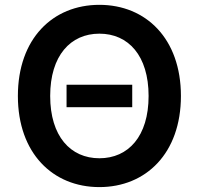

<svg xmlns="http://www.w3.org/2000/svg" viewBox="-20 -757 815 787"><path d="M522 -409.8H252.8V-317.5H522ZM53.3 -363.6C53.3 -128.9 196.4 9.9 387.4 9.9C578.1 9.9 721.6 -128.6 721.6 -363.6C721.6 -598.7 578.1 -737.2 387.4 -737.2C196.4 -737.2 53.3 -598.7 53.3 -363.6ZM185.7 -363.6C185.7 -529.1 269.2 -619 387.4 -619C506 -619 589.1 -529.1 589.1 -363.6C589.1 -198.2 506 -108.3 387.4 -108.3C269.2 -108.3 185.7 -198.2 185.7 -363.6Z"/></svg>

Font: Margiela Sans Semi Bold
Style: Regular
Weight: 600
Designer: Stefan Endress, Andreas Faust
Version: Version 1.100;FEAKit 1.0